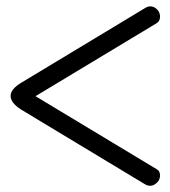

<svg xmlns="http://www.w3.org/2000/svg" viewBox="-20 -664 540 610"><path d="M441.4 -638.7 47.9 -401.4Q13.7 -380.9 13.7 -359.4Q13.7 -336.9 47.9 -315.4L441.4 -78.1Q453.1 -71.3 465.8 -75.2Q475.6 -79.1 483.4 -88.9Q489.3 -98.6 488.3 -109.4Q487.3 -121.1 478.5 -126L92.8 -358.4L478.5 -590.8Q488.3 -597.7 488.3 -609.4Q489.3 -619.1 483.4 -628.9Q476.6 -638.7 465.8 -642.6Q453.1 -646.5 441.4 -638.7Z"/></svg>

Font: GulimChe
Style: Regular
Weight: 400
Monospace: yes
Version: Version 2.21